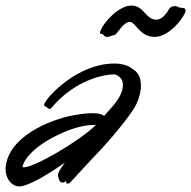

<svg xmlns="http://www.w3.org/2000/svg" viewBox="-117 -655 689 692"><path d="M362 -258C379 -283 391 -317 391 -347C391 -372 382 -395 361 -406C346 -420 320 -426 295 -426C167 -426 61 -315 45 -285C43 -282 42 -279 42 -277C42 -273 46 -271 51 -269C55 -266 59 -262 62 -262C64 -262 66 -264 69 -267C158 -372 265 -387 294 -387C303 -387 312 -380 320 -371C324 -365 326 -357 326 -348C326 -329 316 -303 289 -272C280 -261 269 -250 258 -237C252 -243 239 -247 218 -247C200 -247 176 -245 145 -239C65 -224 -93 -162 -97 -45C-97 -14 -78 15 -49 17C-14 17 58 -28 117 -69C97 -42 92 -32 92 -23C92 -21 92 -20 93 -18C94 -10 98 3 107 3C115 3 117 0 123 -4C122 -3 121 0 121 3C121 5 122 6 124 6C125 6 127 7 128 7C132 7 135 4 145 -7C160 -23 206 -74 239 -108C258 -128 320 -196 362 -258ZM88 -167C147 -196 190 -205 229 -205C168 -145 7 -52 -31 -52C-33 -52 -35 -52 -36 -53C-32 -80 6 -127 88 -167ZM515 -633C503 -633 497 -630 492 -622C479 -598 462 -584 447 -584C407 -584 403 -635 356 -635C313 -635 258 -577 246 -546C245 -543 243 -539 243 -536C243 -534 244 -533 248 -533C257 -533 259 -522 266 -522C280 -522 286 -528 296 -529C305 -530 326 -576 351 -576C372 -576 386 -522 440 -522C496 -522 552 -599 552 -618C552 -626 542 -627 536 -627C526 -627 523 -633 515 -633Z"/></svg>

Font: Oregano
Style: Italic
Weight: 400
Italic angle: -12°
Designer: Astigmatic (AOETI)
Foundry: Astigmatic (AOETI)
Version: Version 1.000